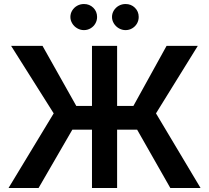

<svg xmlns="http://www.w3.org/2000/svg" viewBox="-20 -935 1040 955"><path d="M562.5 -408.2H643.6L808.6 -707H963.9L755.9 -371.1L977.5 0H827.1L662.1 -290H562.5V0H437.5V-290H339.8L171.9 0H22.5L247.1 -371.1L35.2 -707H191.4L359.4 -408.2H437.5V-707H562.5ZM330.1 -850.6Q330.1 -868.2 339.4 -883.1Q348.6 -897.9 364 -906.5Q379.4 -915 397.5 -915Q425.3 -915 444.1 -896.5Q462.9 -877.9 462.9 -850.6Q462.9 -833 454.3 -818.1Q445.8 -803.2 430.7 -794.2Q415.5 -785.2 397.5 -785.2Q379.9 -785.2 364.3 -794.2Q348.6 -803.2 339.4 -818.4Q330.1 -833.5 330.1 -850.6ZM537.1 -850.6Q537.1 -868.2 546.4 -883.1Q555.7 -897.9 571 -906.5Q586.4 -915 604.5 -915Q632.3 -915 651.1 -896.5Q669.9 -877.9 669.9 -850.6Q669.9 -833 661.4 -818.1Q652.8 -803.2 637.7 -794.2Q622.6 -785.2 604.5 -785.2Q586.9 -785.2 571.3 -794.2Q555.7 -803.2 546.4 -818.4Q537.1 -833.5 537.1 -850.6Z"/></svg>

Font: Pretendard JP SemiBold
Style: Regular
Weight: 600
Designer: Base glyphs from Inter by Rasmus Andersson; Hangeul glyphs from Noto Sans CJK(Source Han Sans) by Jang Soo-young and Kan
Foundry: Kil Hyung-jin
Version: Version 1.309